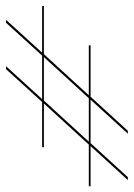

<svg xmlns="http://www.w3.org/2000/svg" viewBox="75 -484 455 654"><g transform="rotate(-90 303.0 -156.5)"><path d="M-4 -76V-82H138L278 -235H129V-241H283L395 -364H405L293 -241H441L553 -364H563L451 -241H610V-235H446L306 -82H476V-76H301L185 51H175L291 -76H143L27 51H17L133 -76ZM148 -82H296L436 -235H288Z"/></g></svg>

Font: Ballet 72pt
Style: Regular
Weight: 400
Designer: Maximiliano R. Sproviero
Foundry: Omnibus-Type
Version: Version 1.100; ttfautohint (v1.8.3)